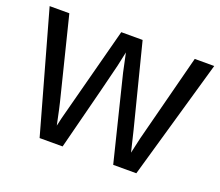

<svg xmlns="http://www.w3.org/2000/svg" viewBox="-95 -662 914 796"><g transform="rotate(20 362.0 -264.0)"><path d="M573.2 0H471.2L378.9 -373.5L361.3 -456.1Q356.9 -434.1 347.7 -392.8Q338.4 -351.6 248 0H146.5L-1.5 -528.3H85.4L174.8 -169.4Q178.2 -157.7 195.8 -72.8L204.1 -108.9L314.5 -528.3H408.7L501 -165.5L523.4 -72.8L538.6 -140.6L638.7 -528.3H724.6Z"/></g></svg>

Font: Liberation Sans
Style: Regular
Weight: 400
Designer: Steve Matteson
Foundry: Ascender Corporation
Version: Version 2.00.1